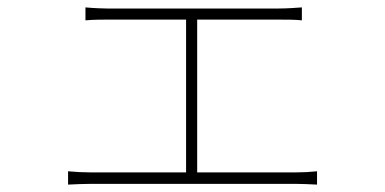

<svg xmlns="http://www.w3.org/2000/svg" viewBox="-20 -512 1040 519"><path d="M211 -492V-457C231 -459 260 -459 270 -459H483V-46H225C206 -46 185 -47 164 -49V-13C186 -14 206 -15 225 -15H779C793 -15 818 -14 837 -13V-49C818 -47 799 -46 779 -46H513V-459H733C755 -459 778 -459 796 -457V-492C779 -491 758 -489 733 -489H269C259 -489 232 -490 211 -492Z"/></svg>

Font: Source Han Sans JP ExtraLight
Style: Regular
Weight: 250
Designer: Ryoko NISHIZUKA 西塚涼子 (kana, bopomofo & ideographs); Paul D. Hunt (Latin, Greek & Cyrillic); Sandoll Communications 산돌커뮤니
Foundry: Adobe
Version: Version 2.001;hotconv 1.0.107;makeotfexe 2.5.65593